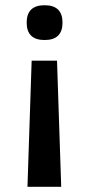

<svg xmlns="http://www.w3.org/2000/svg" viewBox="-20 -611 339 734"><path d="M214 103H85L101 -379H198ZM150.5 -458Q82 -458 82 -524.5Q82 -591 150.5 -591Q219 -591 219 -524.5Q219 -458 150.5 -458Z"/></svg>

Font: Khand SemiBold
Style: Regular
Weight: 600
Designer: Devanagari: Sanchit Sawaria, Jyotish Sonowal; Latin: Satya Rajpurohit
Foundry: Indian Type Foundry
Version: Version 1.101;PS 1.0;hotconv 1.0.78;makeotf.lib2.5.61930; tt